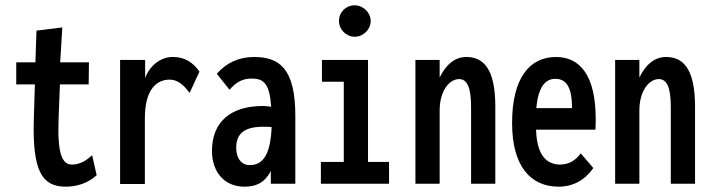

<svg xmlns="http://www.w3.org/2000/svg" viewBox="-20 -690 2665 721"><path d="M227 11C269 11 310 -2 343 -32L326 -107C306 -89 282 -72 250 -72C214 -72 195 -111 200 -243L205 -373H313L314 -456H206L214 -587L117 -575L113 -456H41V-373H111L107 -244C101 -45 139 11 227 11Z M431 1H524V-246C524 -358 571 -391 617 -391C647 -391 670 -371 692 -341L729 -421C705 -456 673 -476 630 -476C588 -477 544 -448 525 -397V-465H431Z M898 11C940 11 973 -2 997 -48V0H1089V-255C1089 -433 1029 -476 934 -476C877 -476 830 -454 794 -413L842 -353C869 -384 893 -395 926 -395C970 -395 993 -376 998 -289C987 -291 976 -292 967 -292C847 -292 776 -233 776 -123C776 -46 821 11 898 11ZM867 -135C867 -187 896 -214 968 -214C977 -214 988 -214 1000 -213C996 -112 969 -70 918 -70C888 -70 867 -94 867 -135Z M1312 -552C1344 -552 1372 -579 1372 -611C1372 -643 1344 -670 1312 -670C1279 -670 1253 -645 1253 -611C1253 -579 1280 -552 1312 -552ZM1185 0H1441V-82H1362V-465H1189V-383H1271V-82H1185Z M1540 0H1631V-275C1631 -350 1668 -393 1704 -393C1733 -393 1749 -365 1749 -288V0H1840V-290C1840 -434 1794 -476 1731 -476C1687 -476 1654 -446 1631 -399V-465H1540Z M2078 11C2132 11 2177 -14 2208 -59L2161 -114C2140 -86 2115 -72 2082 -72C2033 -73 1996 -106 1993 -203H2216C2217 -216 2217 -230 2217 -243C2217 -408 2157 -476 2068 -476C1970 -476 1903 -399 1903 -228C1903 -65 1973 11 2078 11ZM1994 -284C2001 -362 2027 -394 2065 -394C2109 -394 2128 -359 2128 -284Z M2290 0H2381V-275C2381 -350 2418 -393 2454 -393C2483 -393 2499 -365 2499 -288V0H2590V-290C2590 -434 2544 -476 2481 -476C2437 -476 2404 -446 2381 -399V-465H2290Z"/></svg>

Font: Inconsolata Condensed
Style: Bold
Weight: 700
Width: 3
Monospace: yes
Designer: Raph Levien, Cyreal, Brenton Simpson
Foundry: Raph Levien, Cyreal, Google
Version: Version 3.100